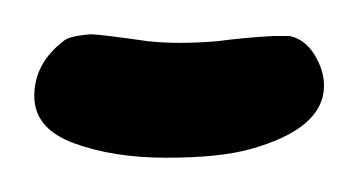

<svg xmlns="http://www.w3.org/2000/svg" viewBox="-55 -72 209 112"><path d="M114 -51Q123 -49 128.5 -40Q134 -31 134 -22Q134 3 91 15Q73 20 42 20Q11 20 -12 11.5Q-35 3 -35 -16Q-35 -35 -18 -48Q-15 -51 -2 -52Q3 -52 31 -48Q49 -46 72 -48Q87 -50 104 -51Z"/></svg>

Font: AMoshref-Naskh
Style: Naskh
Weight: 500
Version: Version 0.001